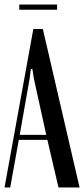

<svg xmlns="http://www.w3.org/2000/svg" viewBox="-23 -827 371 847"><path d="M124 -699H166L328 0H235L186 -210H60L22 0H-3ZM108 -482 64 -232H181L126 -482L120 -522H113ZM229 -784H62V-807H229Z"/></svg>

Font: Moniqa SemBd Heading
Style: Regular
Weight: 600
Designer: Rajesh Rajput
Foundry: Rajesh Rajput
Version: Version 1.000